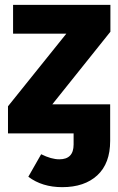

<svg xmlns="http://www.w3.org/2000/svg" viewBox="-20 -551 488 793"><path d="M436 -531V-420L196 -120H435V31Q435 124 382 173Q329 222 237 222Q154 222 97 179L150 86Q192 107 225 107Q284 107 284 46V0H13V-112L254 -412H34V-531Z"/></svg>

Font: Fira Sans
Style: Bold
Weight: 700
Designer: bBox Type GmbH & Carrois Corporate GbR & Edenspiekermann AG
Foundry: bBox Type GmbH & Carrois Corporate GbR & Edenspiekermann AG
Version: Version 4.301;PS 004.301;hotconv 1.0.88;makeotf.lib2.5.64775